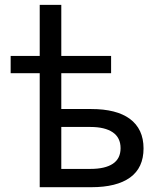

<svg xmlns="http://www.w3.org/2000/svg" viewBox="-20 -780 642 800"><path d="M360.4 0Q466.3 0 522.2 -40.5Q578.1 -81.1 578.1 -161.6Q578.1 -242.7 520.5 -285.2Q464.8 -325.7 360.4 -325.7H235.4V-475.1H442.9V-546.9H235.4V-759.8H145.5V-546.9H24.4V-475.1H145.5V0ZM235.4 -251H356.4Q417 -251 449.7 -228.8Q482.4 -206.5 482.4 -162.6Q482.4 -119.1 450.2 -97.7Q418 -76.2 356.4 -76.2H235.4Z"/></svg>

Font: Hack Dev
Style: Regular
Weight: 400
Designer: Christopher Simpkins
Foundry: Christopher Simpkins
Version: Version 2.0315